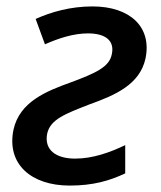

<svg xmlns="http://www.w3.org/2000/svg" viewBox="-20 -568 500 598"><path d="M197 10C270 10 321 -5 370 -28V-116C322 -93 269 -74 214 -74C153 -74 117 -102 127 -152C137 -197 185 -214 259 -243C340 -272 415 -305 433 -385C454 -484 385 -548 268 -548C200 -548 140 -531 91 -509L120 -430C163 -449 209 -464 254 -464C309 -464 338 -441 328 -398C320 -359 277 -340 202 -312C124 -284 41 -251 22 -164C0 -57 77 10 197 10Z"/></svg>

Font: Noto Sans Medium
Style: Italic
Weight: 500
Italic angle: -12°
Designer: Monotype Design Team
Foundry: Monotype Imaging Inc.
Version: Version 2.013